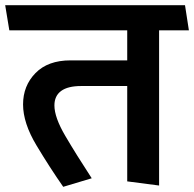

<svg xmlns="http://www.w3.org/2000/svg" viewBox="-31 -700 749 741"><path d="M460 0V-368H282Q231 -368 205 -349Q179 -330 179 -293Q179 -247 221 -175.5Q263 -104 323 -12L213 21Q162 -52 110 -138.5Q58 -225 58 -297Q58 -369 106 -418Q154 -467 241 -467H460V-583H5L-11 -680H683L698 -583H583V16Z"/></svg>

Font: Palanquin SemiBold
Style: Regular
Weight: 600
Designer: Pria Ravichandran
Version: Version 1.0.4